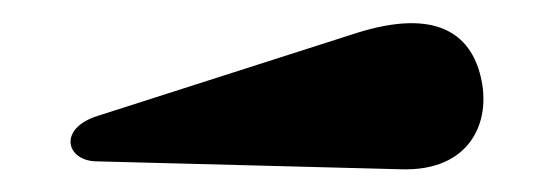

<svg xmlns="http://www.w3.org/2000/svg" viewBox="-20 -485 486 169"><path d="M64 -343 333 -336C394 -334 413 -378 403 -418C394 -455 364 -478 294 -456L66 -383C31 -372 38 -344 64 -343Z"/></svg>

Font: Pilowlava Atome
Style: Regular
Weight: 500
Designer: Anton Moglia, Jérémy Landes, Maksym Kobuzan (Cyrillic), Velvetyne Type Foundry
Foundry: Anton Moglia, Jérémy Landes, Velvetyne Type Foundry
Version: Version 1.002;Glyphs 3.3 (3303)